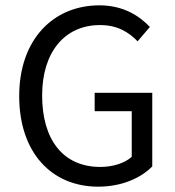

<svg xmlns="http://www.w3.org/2000/svg" viewBox="-20 -688 657 720"><path d="M52 -328C52 -114 175 12 348 12C436 12 508 -20 551 -64V-340H335V-271H474V-100C448 -76 403 -62 356 -62C216 -62 138 -165 138 -330C138 -493 223 -594 355 -594C421 -594 463 -567 496 -533L542 -587C504 -627 444 -668 353 -668C179 -668 52 -539 52 -328Z"/></svg>

Font: Cambridge Sans
Style: Regular
Weight: 400
Version: Version 2.020;PS 002.020;hotconv 1.0.88;makeotf.lib2.5.64775